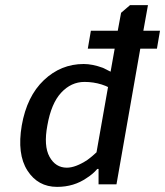

<svg xmlns="http://www.w3.org/2000/svg" viewBox="-20 -720 645 750"><path d="M203 10Q128 10 87 -54Q46 -118 65 -230Q85 -344 151.5 -407Q218 -470 307 -470Q341 -470 382 -455L412 -440L428 -530H323L335 -600H440L453 -670L488 -700H558L540 -600H605L593 -530H528L435 0H365V-60H360Q343 -40 319 -25Q269 10 203 10ZM241 -65Q275 -65 321 -95Q339 -108 357 -125L402 -380Q395 -384 377 -390Q345 -400 310 -400Q258 -400 219 -358Q180 -316 165 -230Q150 -150 173.5 -107.5Q197 -65 241 -65Z"/></svg>

Font: Scada
Style: Italic
Weight: 400
Italic angle: -10°
Designer: Jovanny Lemonad
Foundry: Jovanny Lemonad
Version: Version 4.100;PS 004.100;hotconv 1.0.88;makeotf.lib2.5.64775